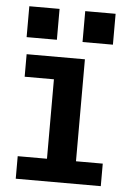

<svg xmlns="http://www.w3.org/2000/svg" viewBox="-51 -730 502 768"><g transform="rotate(5 200.0 -346.0)"><path d="M41.5 0V-90.5H159V-409.5H41.5V-500H275.5V-90.5H383V0ZM35.5 -692H157V-568H35.5ZM260 -692H382V-568H260Z"/></g></svg>

Font: Trispace SemiCondensed Medium
Style: Regular
Weight: 500
Width: 4
Designer: Tyler Finck
Foundry: Etcetera Type Company
Version: Version 1.210; ttfautohint (v1.8.3)